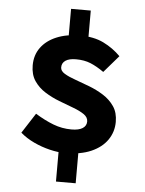

<svg xmlns="http://www.w3.org/2000/svg" viewBox="-58 -791 716 947"><g transform="rotate(5 300.0 -317.5)"><path d="M64.1 -115.3 128.2 -214.7Q175.5 -185.6 218.7 -169.1Q261.8 -152.6 308.5 -152.6Q345.2 -152.6 363.9 -164.8Q382.7 -177 382.7 -198.5Q382.7 -219.4 361.5 -233.8Q340.3 -248.3 307.1 -260.5Q274 -272.7 236.7 -287.1Q199.5 -301.4 166.4 -322.2Q133.2 -342.9 112 -374.1Q90.8 -405.3 90.8 -451.3Q90.8 -501.9 118 -539.2Q145.2 -576.6 194.8 -597.3Q244.3 -618 310.6 -618Q379.6 -618 427.9 -594.2Q476.2 -570.4 513 -533.2L440.2 -448.9Q404.8 -473.8 373.6 -486.6Q342.4 -499.4 301.1 -499.4Q267.5 -499.4 249.6 -487.4Q231.6 -475.4 231.6 -453.3Q231.6 -435.6 252.8 -422.8Q274 -410 307.1 -398.5Q340.3 -386.9 377.5 -372.5Q414.7 -358.2 447.9 -337.3Q481 -316.4 502.2 -285.5Q523.4 -254.7 523.4 -208.7Q523.4 -159.2 496.1 -119.6Q468.8 -79.9 416.3 -56.9Q363.8 -34 287.1 -34Q252 -34 211.3 -43.9Q170.5 -53.7 132.1 -71.7Q93.7 -89.7 64.1 -115.3ZM255.1 -572V-745.1H352.7V-572ZM255.1 -94H352.7V110H255.1Z"/></g></svg>

Font: Source Code Pro ExtraLight
Style: Regular
Weight: 200
Monospace: yes
Designer: Paul D. Hunt, Teo Tuominen
Foundry: Adobe
Version: Version 1.026;hotconv 1.1.0;makeotfexe 2.6.0